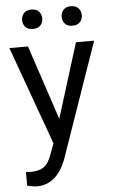

<svg xmlns="http://www.w3.org/2000/svg" viewBox="-62 -762 596 1016"><g transform="rotate(-5 236.5 -253.5)"><path d="M241.2 -132.3 364.3 -528.3H460.9L248.5 81.5Q199.2 213.4 91.8 213.4L74.7 211.9L41 205.6V132.3L65.4 134.3Q111.3 134.3 137 115.7Q162.6 97.2 179.2 47.9L199.2 -5.9L10.7 -528.3H109.4ZM90.8 -669.4Q90.8 -691.4 104.2 -706.3Q117.7 -721.2 144 -721.2Q170.4 -721.2 184.1 -706.3Q197.8 -691.4 197.8 -669.4Q197.8 -647.5 184.1 -632.8Q170.4 -618.2 144 -618.2Q117.7 -618.2 104.2 -632.8Q90.8 -647.5 90.8 -669.4ZM300.8 -668.5Q300.8 -690.4 314.2 -705.6Q327.6 -720.7 354 -720.7Q380.4 -720.7 394 -705.6Q407.7 -690.4 407.7 -668.5Q407.7 -646.5 394 -631.8Q380.4 -617.2 354 -617.2Q327.6 -617.2 314.2 -631.8Q300.8 -646.5 300.8 -668.5Z"/></g></svg>

Font: APIMedia Roboto
Style: Regular
Weight: 400
Designer: Google
Version: Version 2.137; 2017